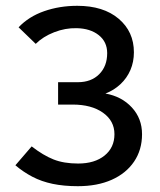

<svg xmlns="http://www.w3.org/2000/svg" viewBox="-20 -625 552 661"><path d="M248 -342Q294 -342 321.5 -369.5Q349 -397 349 -442Q349 -481 320 -504Q291 -527 244 -528Q205 -529 166.5 -514Q128 -499 103 -474L44 -531Q79 -568 132 -586.5Q185 -605 246 -605Q336 -605 388.5 -560.5Q441 -516 441 -445Q441 -412 429 -384Q417 -356 394.5 -335Q372 -314 343 -303Q399 -293 434 -255Q469 -217 469 -163Q469 -109 441.5 -68.5Q414 -28 364.5 -6Q315 16 248 16Q200 16 161.5 8Q123 0 91.5 -16.5Q60 -33 33 -56L89 -121Q129 -90 164.5 -76Q200 -62 249 -62Q306 -62 340 -89.5Q374 -117 374 -163Q374 -209 334.5 -237Q295 -265 230 -265H180V-342Z"/></svg>

Font: Podkova Medium
Style: Regular
Weight: 500
Designer: Ilya Yudin
Foundry: Cyreal (www.cyreal.org)
Version: Version 2.103